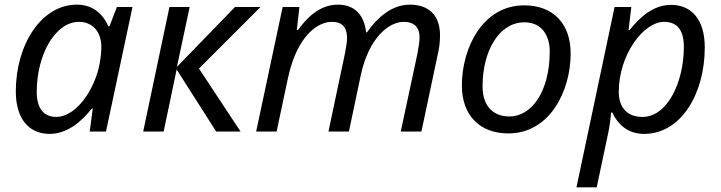

<svg xmlns="http://www.w3.org/2000/svg" viewBox="-20 -566 3101 826"><path d="M193 10C268 10 328 -40 375 -99H379L366 0H436L550 -536H483L451 -453H446C425 -502 382 -546 311 -546C157 -546 48 -373 48 -173C48 -53 106 10 193 10ZM222 -63C169 -63 138 -99 138 -171C138 -328 216 -472 320 -472C379 -472 416 -428 416 -365C416 -337 412 -303 403 -266C371 -151 295 -63 222 -63Z M596 0H684L740 -267L910 0H1015L836 -271L1101 -536H991L741 -278L796 -536H709Z M1170 0 1219 -231C1257 -407 1343 -472 1408 -472C1455 -472 1473 -446 1473 -402C1473 -388 1470 -366 1464 -336L1393 0H1481L1532 -242C1566 -402 1652 -472 1717 -472C1764 -472 1785 -446 1785 -406C1785 -386 1781 -365 1776 -336L1704 0H1793L1862 -326C1869 -355 1873 -382 1873 -414C1873 -499 1826 -546 1743 -546C1662 -546 1599 -485 1559 -427H1555C1547 -500 1507 -546 1434 -546C1352 -546 1298 -486 1262 -437H1257L1268 -536H1196L1082 0Z M2167 8C2345 8 2435 -174 2435 -336C2435 -464 2360 -543 2235 -543C2058 -543 1967 -362 1967 -198C1967 -71 2043 8 2167 8ZM2172 -65C2099 -65 2056 -112 2056 -195C2056 -345 2126 -470 2236 -470C2316 -470 2345 -406 2345 -346C2345 -170 2266 -65 2172 -65Z M2547 240 2596 9C2601 -12 2608 -63 2609 -82H2614C2637 -33 2679 10 2751 10C2912 10 3012 -166 3012 -362C3012 -483 2954 -545 2867 -545C2792 -545 2735 -495 2688 -436H2684L2696 -536H2624L2460 240ZM2744 -63C2675 -63 2642 -107 2642 -171C2642 -330 2748 -472 2837 -472C2894 -472 2922 -436 2922 -364C2922 -214 2852 -63 2744 -63Z"/></svg>

Font: BC Sans
Style: Italic
Weight: 400
Italic angle: -12°
Designer: Monotype Design Team
Designer: Province of B.C.
Foundry: Monotype Imaging Inc.
Version: Version 2.000;GOOG;noto-source:20170915:90ef993387c0